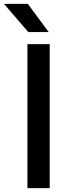

<svg xmlns="http://www.w3.org/2000/svg" viewBox="-50 -967 366 987"><path d="M91 0V-740H205.5V0ZM95.5 -802 -29.5 -947H93L200.5 -802Z"/></svg>

Font: Encode Sans Exp Md
Style: Regular
Weight: 500
Width: 7
Designer: Multiple Designers
Foundry: Impallari Type
Version: Version 3.002; ttfautohint (v1.8.3) -l 8 -r 50 -G 200 -x 14 